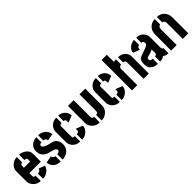

<svg xmlns="http://www.w3.org/2000/svg" viewBox="268 -1971 3234 3234"><g transform="rotate(-45 1885.0 -354.0)"><path d="M216 0Q172 0 138.5 -16.5Q105 -33 83 -58Q61 -83 50 -109Q39 -135 39 -155V-417Q39 -437 50 -463Q61 -489 83.5 -513.5Q106 -538 139 -554Q172 -570 215 -570V-444Q202 -444 192.5 -438Q183 -432 177.5 -424Q172 -416 172 -408V-358H321V-407Q321 -423 313 -431Q305 -439 293 -441.5Q281 -444 269 -444V-570Q310 -570 350.5 -551Q391 -532 418.5 -498Q446 -464 446 -418V-229H172V-155Q172 -148 176 -140.5Q180 -133 189.5 -128Q199 -123 216 -123ZM269 0V-122Q290 -122 304 -129Q318 -136 326 -147.5Q334 -159 338 -173L447 -132Q440 -100 416 -69.5Q392 -39 354.5 -19.5Q317 0 269 0Z M730 5V-121Q742 -121 756 -126Q770 -131 780 -141Q790 -151 790 -166Q790 -186 770.5 -198.5Q751 -211 721.5 -219.5Q692 -228 660.5 -236Q629 -244 605 -255Q583 -265 561.5 -284Q540 -303 525.5 -333Q511 -363 511 -406Q511 -456 529.5 -488.5Q548 -521 576 -540Q604 -559 633 -567Q662 -575 683 -575V-451Q660 -451 649.5 -444Q639 -437 636.5 -429Q634 -421 634 -416Q634 -398 651.5 -382.5Q669 -367 707.5 -353.5Q746 -340 808 -326Q828 -322 847.5 -311Q867 -300 883 -282Q899 -264 909 -237.5Q919 -211 919 -175Q919 -118 893.5 -77.5Q868 -37 825 -16Q782 5 730 5ZM685 5Q621 5 581.5 -19Q542 -43 523.5 -78.5Q505 -114 505 -150L629 -173Q629 -158 637.5 -146.5Q646 -135 659 -128.5Q672 -122 685 -121ZM786 -397Q786 -422 773.5 -433Q761 -444 747 -447.5Q733 -451 728 -451L729 -575Q783 -575 823.5 -551Q864 -527 886.5 -491Q909 -455 909 -418Z M1155 0Q1106 0 1072.5 -16.5Q1039 -33 1018 -58Q997 -83 987.5 -109.5Q978 -136 978 -155V-417Q978 -437 988 -463Q998 -489 1019.5 -513.5Q1041 -538 1074.5 -554Q1108 -570 1154 -570V-442Q1137 -442 1126.5 -437.5Q1116 -433 1112 -427Q1108 -421 1108 -415V-155Q1108 -145 1113 -139Q1118 -133 1128.5 -130.5Q1139 -128 1155 -127ZM1200 1V-128Q1218 -128 1229.5 -131.5Q1241 -135 1247 -144.5Q1253 -154 1253 -172V-205L1375 -158Q1376 -115 1350.5 -78.5Q1325 -42 1284.5 -20Q1244 2 1200 1ZM1241 -365V-398Q1241 -415 1236 -424Q1231 -433 1221.5 -437Q1212 -441 1200 -441V-570Q1245 -570 1282 -548.5Q1319 -527 1341 -491Q1363 -455 1363 -412Z M1661 5V-128Q1679 -128 1689.5 -134Q1700 -140 1704 -149Q1708 -158 1708 -167V-570H1844V-151Q1844 -131 1832.5 -104.5Q1821 -78 1798 -53Q1775 -28 1740.5 -11.5Q1706 5 1661 5ZM1615 5Q1570 5 1535.5 -11Q1501 -27 1478.5 -52Q1456 -77 1444.5 -103.5Q1433 -130 1433 -151V-570H1569V-167Q1569 -158 1573 -149Q1577 -140 1587 -134Q1597 -128 1615 -128Z M2098 0Q2049 0 2015.5 -16.5Q1982 -33 1961 -58Q1940 -83 1930.5 -109.5Q1921 -136 1921 -155V-417Q1921 -437 1931 -463Q1941 -489 1962.5 -513.5Q1984 -538 2017.5 -554Q2051 -570 2097 -570V-442Q2080 -442 2069.5 -437.5Q2059 -433 2055 -427Q2051 -421 2051 -415V-155Q2051 -145 2056 -139Q2061 -133 2071.5 -130.5Q2082 -128 2098 -127ZM2143 1V-128Q2161 -128 2172.5 -131.5Q2184 -135 2190 -144.5Q2196 -154 2196 -172V-205L2318 -158Q2319 -115 2293.5 -78.5Q2268 -42 2227.5 -20Q2187 2 2143 1ZM2184 -365V-398Q2184 -415 2179 -424Q2174 -433 2164.5 -437Q2155 -441 2143 -441V-570Q2188 -570 2225 -548.5Q2262 -527 2284 -491Q2306 -455 2306 -412Z M2380 8V-716H2505V-546Q2516 -550 2531 -551.5Q2546 -553 2559 -553V-430Q2541 -430 2529 -421.5Q2517 -413 2511.5 -404Q2506 -395 2506 -392V8ZM2656 8V-392Q2656 -394 2652 -403.5Q2648 -413 2638 -421.5Q2628 -430 2608 -430V-553Q2663 -553 2701.5 -531Q2740 -509 2760.5 -474.5Q2781 -440 2781 -402V8Z M3005 0Q2952 0 2914 -20Q2876 -40 2856 -70.5Q2836 -101 2836 -132V-183Q2836 -193 2838.5 -210.5Q2841 -228 2852 -248Q2863 -268 2890 -282Q2906 -291 2932.5 -300Q2959 -309 2988 -318.5Q3017 -328 3043 -338.5Q3069 -349 3085.5 -360.5Q3102 -372 3102 -385V-408Q3102 -419 3097.5 -427.5Q3093 -436 3083.5 -441.5Q3074 -447 3058 -447V-570Q3116 -570 3154 -544.5Q3192 -519 3211 -483Q3230 -447 3230 -417V-156Q3230 -150 3234.5 -137Q3239 -124 3258 -124V0Q3226 0 3201.5 -8.5Q3177 -17 3160 -32Q3141 -16 3116 -8Q3091 0 3059 0V-123Q3077 -123 3086 -130Q3095 -137 3098.5 -146.5Q3102 -156 3102 -163V-245Q3086 -236 3065 -228Q3044 -220 3022 -214.5Q3000 -209 2983.5 -204Q2967 -199 2960 -196Q2947 -190 2947 -173V-159Q2947 -147 2951.5 -139Q2956 -131 2968.5 -127Q2981 -123 3005 -123ZM2959 -383 2843 -427Q2843 -468 2867.5 -500Q2892 -532 2929.5 -551Q2967 -570 3006 -570V-447Q2991 -447 2980.5 -440Q2970 -433 2964.5 -419Q2959 -405 2959 -383Z M3321 -379Q3321 -421 3334 -456Q3347 -491 3371 -516.5Q3395 -542 3428 -556Q3461 -570 3501 -570V-440Q3486 -440 3475.5 -432Q3465 -424 3459 -409Q3453 -394 3453 -373V0H3321ZM3599 -373Q3599 -394 3593.5 -409Q3588 -424 3577 -432Q3566 -440 3551 -440V-570Q3591 -570 3624 -556Q3657 -542 3681 -516.5Q3705 -491 3718 -456Q3731 -421 3731 -379V0H3599Z"/></g></svg>

Font: Stick No Bills ExtraLight ExtraBold
Style: Regular
Weight: 800
Version: Version 2.000